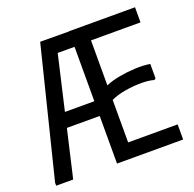

<svg xmlns="http://www.w3.org/2000/svg" viewBox="-124 -827 966 955"><g transform="rotate(-20 359.5 -350.0)"><path d="M15 0V-16L185 -700L383 -699V-618H248L105 0ZM126 -330H394V-252H126ZM687 -700V-620H425V-382Q458 -396 499.5 -403.5Q541 -411 584 -413Q627 -415 662 -409V-333L654 -327Q627 -335 586.5 -335Q546 -335 503 -328Q460 -321 425 -305V-80H687V0H337V-700Z"/></g></svg>

Font: Phudu Light
Style: Regular
Weight: 400
Version: Version 1.005;gftools[0.9.23]